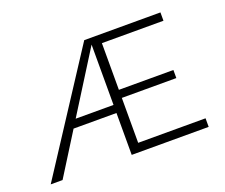

<svg xmlns="http://www.w3.org/2000/svg" viewBox="-84 -588 839 715"><g transform="rotate(-20 335.0 -231.0)"><path d="M632 -34V0H327V-166H157L53 0H6L307 -462H609V-429H365V-244H581V-212H365V-34ZM327 -198V-437L177 -198Z"/></g></svg>

Font: Ysabeau SC Light
Style: Regular
Weight: 300
Designer: Christian Thalmann (Catharsis Fonts)
Version: Version 0.003